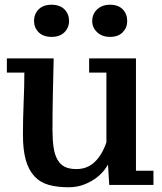

<svg xmlns="http://www.w3.org/2000/svg" viewBox="-20 -777 687 812"><path d="M77 -208Q77 -274 80 -343Q83 -412 83 -470H9V-530H207Q205 -447 203.5 -375.5Q202 -304 202 -227Q202 -186 206.5 -154.5Q211 -123 223 -102Q235 -81 254 -71.5Q273 -62 304 -62Q349 -62 380.5 -92Q412 -122 430 -175V-470H357V-530H555V-55H629V5H442L435 -109H449Q445 -93 430 -70Q415 -47 392 -28.5Q369 -10 338 2.5Q307 15 270 15Q223 15 186.5 5Q150 -5 125.5 -31.5Q101 -58 89 -100.5Q77 -143 77 -208ZM124 -688Q124 -718 143.5 -737.5Q163 -757 198 -757Q233 -757 252.5 -737.5Q272 -718 272 -688Q272 -660 252.5 -640.5Q233 -621 198 -621Q163 -621 143.5 -640.5Q124 -660 124 -688ZM370 -688Q370 -718 391 -737.5Q412 -757 445 -757Q480 -757 499 -737.5Q518 -718 518 -688Q518 -660 499 -640.5Q480 -621 445 -621Q412 -621 391 -640.5Q370 -660 370 -688Z"/></svg>

Font: PT Serif Caption
Style: Semibold
Weight: 600
Designer: A.Korolkova, O.Umpeleva, V.Yefimov
Foundry: ParaType Ltd
Version: Version 1.00;May 2, 2020;FontCreator 12.0.0.2544 64-bit